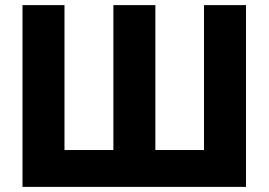

<svg xmlns="http://www.w3.org/2000/svg" viewBox="-20 -730 1049 750"><path d="M67.9 0V-710H231.9V-144H422.9V-710H586.9V-144H776.9V-710H940.9V0Z"/></svg>

Font: Raleway-v4020 ExtraBold
Style: Regular
Weight: 800
Designer: Matt McInerney, Pablo Impallari, Rodrigo Fuenzalida
Foundry: Matt McInerney, Pablo Impallari, Rodrigo Fuenzalida
Version: Version 4.020;PS 004.020;hotconv 1.0.88;makeotf.lib2.5.64775